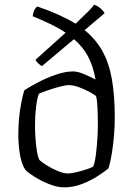

<svg xmlns="http://www.w3.org/2000/svg" viewBox="-20 -808 573 828"><path d="M257 0Q226 0 190.5 -14.5Q155 -29 127.5 -46.5Q100 -64 90 -75Q74 -97 66.5 -139Q59 -181 59 -225Q59 -285 67 -336.5Q75 -388 85 -419Q105 -432 141.5 -451.5Q178 -471 219.5 -485.5Q261 -500 296 -500Q315 -500 343.5 -488Q372 -476 392 -465Q382 -522 360 -564Q338 -606 299 -639L161 -523Q154 -526 145.5 -534Q137 -542 133 -550L263 -667Q235 -686 200 -703Q165 -720 121 -738Q125 -769 141 -780Q191 -763 232 -744.5Q273 -726 306 -706Q338 -736 358.5 -756.5Q379 -777 386 -788Q402 -782 414.5 -771Q427 -760 431 -751L345 -678Q393 -639 421.5 -588Q450 -537 462.5 -466.5Q475 -396 475 -300Q475 -263 471.5 -222Q468 -181 462 -144.5Q456 -108 448 -82Q431 -68 401 -48.5Q371 -29 333.5 -14.5Q296 0 257 0ZM273 -60Q287 -60 310 -65.5Q333 -71 354 -78Q375 -85 382 -90Q389 -107 393 -137Q397 -167 399.5 -202.5Q402 -238 402 -271Q402 -307 400.5 -342.5Q399 -378 394 -394Q386 -401 364.5 -412.5Q343 -424 319 -432.5Q295 -441 277 -441Q263 -441 236.5 -434Q210 -427 184.5 -418Q159 -409 148 -404Q140 -385 135.5 -346.5Q131 -308 131 -271Q131 -219 136.5 -175Q142 -131 150 -118Q158 -110 180 -96Q202 -82 228 -71Q254 -60 273 -60Z"/></svg>

Font: Texturina ExtraLight
Style: Regular
Weight: 200
Designer: Guillermo Torres Carreño
Foundry: Omnibus-Type
Version: Version 1.002; ttfautohint (v1.8.3)